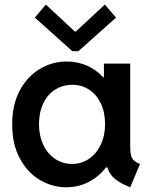

<svg xmlns="http://www.w3.org/2000/svg" viewBox="-20 -792 649 820"><path d="M438.5 -77.1H432.6Q401.4 -36.6 357.9 -14.4Q314.5 7.8 263.7 7.8Q202.6 7.8 149.2 -24.2Q95.7 -56.2 63.7 -117.2Q31.7 -178.2 32.2 -260.7Q31.7 -343.3 63.7 -404.1Q95.7 -464.8 149.2 -497.1Q202.6 -529.3 264.6 -529.3Q311 -529.3 350.8 -512Q390.6 -494.6 420.9 -461.9H423.8V-520.5H536.1V-167Q536.1 -142.6 539.6 -128.9Q543 -115.2 551.8 -106.9Q560.5 -98.6 578.1 -91.8L536.1 7.8Q495.6 -7.8 471.2 -27.8Q446.8 -47.9 438.5 -77.1ZM428.7 -261.7Q428.7 -313 410.2 -351.1Q391.6 -389.2 359.9 -409.7Q328.1 -430.2 289.1 -429.7Q247.6 -429.7 215.1 -408.9Q182.6 -388.2 164.6 -349.9Q146.5 -311.5 146.5 -261.7Q146.5 -212.9 164.6 -174.3Q182.6 -135.7 214.8 -113.8Q247.1 -91.8 288.1 -91.8Q328.1 -91.8 360.1 -113.8Q392.1 -135.7 410.4 -174.3Q428.7 -212.9 428.7 -261.7ZM299.8 -657.2H303.7L427.7 -772.5L475.6 -716.8L314.5 -573.2H289.1L128.9 -716.8L175.8 -772.5Z"/></svg>

Font: Reddit Sans Strawberry SemiBold
Style: Regular
Weight: 600
Designer: Stephen Hutchings
Foundry: Reddit
Version: Version 1.013